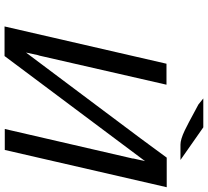

<svg xmlns="http://www.w3.org/2000/svg" viewBox="-54 -838 893 824"><g transform="rotate(90 392.0 -426.5)"><path d="M403 -853H527L667 -755H601Q590 -755 575 -759.5Q560 -764 540 -773.5Q520 -783 504.5 -791.5Q489 -800 464.5 -813Q440 -826 429 -832ZM94 0 254 -695H344L220 -153Q220 -152 219 -149Q218 -146 217 -143L206 -92Q255 -158 432 -393.5Q609 -629 657 -696H784L624 -1H534L659 -542Q661 -548 661 -554L672 -603L221 0Z"/></g></svg>

Font: Coval
Style: Book Italic
Weight: 350
Foundry: Context Ltd
Version: Version 001.000